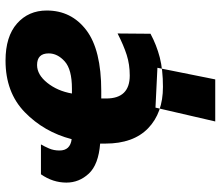

<svg xmlns="http://www.w3.org/2000/svg" viewBox="-72 -527 798 694"><g transform="rotate(-90 327.0 -180.0)"><path d="M429 -10 387 199H235L285 -17ZM336 -319Q345 -371 374.5 -408Q404 -445 439 -445Q481 -445 481 -403Q481 -371 452 -345Q423 -319 354 -319ZM360 10Q422 10 466.5 -1.5Q511 -13 552 -35L553 -154Q510 -132 475.5 -121Q441 -110 401 -110Q318 -110 318 -195V-213H345Q494 -213 565 -267Q636 -321 636 -410Q636 -476 589 -517.5Q542 -559 455 -559Q340 -559 268.5 -489.5Q197 -420 171 -320Q130 -325 130 -364Q130 -385 137.5 -402Q145 -419 152 -431H44Q14 -388 14 -339Q14 -293 46.5 -258Q79 -223 155 -217V-198Q155 -97 210.5 -43.5Q266 10 360 10Z"/></g></svg>

Font: Noto Sans Display Extra
Style: Italic
Weight: 800
Italic angle: -12°
Designer: Monotype Design Team
Foundry: Monotype Imaging Inc.
Version: Version 1.900